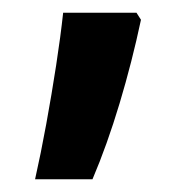

<svg xmlns="http://www.w3.org/2000/svg" viewBox="-20 -147 296 301"><path d="M201 -116Q187 -50 167.5 15Q148 80 125 134H35Q44 94 52.5 47.5Q61 1 68 -44.5Q75 -90 79 -127H194Z"/></svg>

Font: Noto Sans Hebrew Condensed SemiBold
Style: Regular
Weight: 600
Width: 3
Designer: Monotype Design Team
Foundry: Monotype Imaging Inc.
Version: Version 2.004; ttfautohint (v1.8.4.7-5d5b)